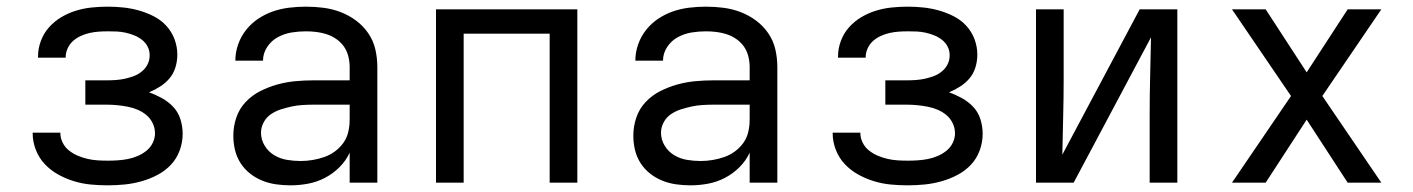

<svg xmlns="http://www.w3.org/2000/svg" viewBox="-20 -548 4240 576"><path d="M303 8Q277 8 251.5 5.5Q226 3 201.5 -4.5Q177 -12 154.5 -24.5Q132 -37 114.5 -55.5Q97 -74 87.5 -98.5Q78 -123 78 -148Q78 -149 78 -149Q78 -149 78 -150H161Q161 -150 161 -150Q161 -150 161 -150Q161 -150 161 -150Q161 -150 161 -150Q161 -134 168 -120Q175 -106 187 -96.5Q199 -87 213 -81Q227 -75 242 -71.5Q257 -68 272 -67Q287 -66 303 -66Q318 -66 333.5 -67Q349 -68 364 -71Q379 -74 393 -80Q407 -86 419 -95.5Q431 -105 438 -119Q445 -133 445 -148Q445 -164 438 -178.5Q431 -193 419 -203Q407 -213 392.5 -219Q378 -225 362.5 -228Q347 -231 331.5 -232.5Q316 -234 300 -234H236V-307H300Q314 -307 328 -308Q342 -309 355.5 -312Q369 -315 382 -320Q395 -325 406 -334Q417 -343 423 -355.5Q429 -368 429 -382Q429 -396 423 -408Q417 -420 406 -428.5Q395 -437 382.5 -442Q370 -447 356.5 -450Q343 -453 329.5 -453.5Q316 -454 303 -454Q289 -454 275.5 -453Q262 -452 248.5 -449Q235 -446 222 -440Q209 -434 199 -425Q189 -416 183 -403Q177 -390 177 -376Q177 -376 177 -375.5Q177 -375 177 -375H94Q94 -376 94 -376.5Q94 -377 94 -378Q94 -402 102.5 -425Q111 -448 127 -466Q143 -484 164 -496.5Q185 -509 208 -516Q231 -523 255 -525.5Q279 -528 303 -528Q327 -528 350.5 -525.5Q374 -523 397 -516.5Q420 -510 441.5 -499Q463 -488 479 -470.5Q495 -453 503.5 -430.5Q512 -408 512 -384Q512 -365 506.5 -346.5Q501 -328 489 -313.5Q477 -299 460.5 -288.5Q444 -278 427 -271Q447 -264 466 -253.5Q485 -243 500 -227Q515 -211 521.5 -189.5Q528 -168 528 -147Q528 -121 519 -96.5Q510 -72 492.5 -53.5Q475 -35 452 -23Q429 -11 404 -4Q379 3 353.5 5.5Q328 8 303 8Z M851 8Q830 8 808.5 5Q787 2 767 -6Q747 -14 730 -27.5Q713 -41 701.5 -59Q690 -77 685 -98Q680 -119 680 -141Q680 -169 689 -195.5Q698 -222 717 -242Q736 -262 760.5 -274.5Q785 -287 812 -294.5Q839 -302 866.5 -304.5Q894 -307 921 -307H1029V-347Q1029 -363 1025 -379Q1021 -395 1012 -408Q1003 -421 989.5 -430.5Q976 -440 961 -445Q946 -450 930 -452Q914 -454 898 -454Q876 -454 854.5 -450.5Q833 -447 813.5 -436.5Q794 -426 781.5 -407Q769 -388 769 -366H686Q686 -391 694.5 -415Q703 -439 718.5 -458.5Q734 -478 755 -492Q776 -506 799.5 -514Q823 -522 848 -525Q873 -528 898 -528Q925 -528 951.5 -524.5Q978 -521 1002.5 -511.5Q1027 -502 1048.5 -486Q1070 -470 1085 -448Q1100 -426 1106 -400Q1112 -374 1112 -347V0H1029V-90Q1018 -66 998.5 -46.5Q979 -27 955 -14.5Q931 -2 904.5 3Q878 8 851 8ZM882 -65Q900 -65 918 -68Q936 -71 953 -77Q970 -83 985 -94Q1000 -105 1010.5 -120Q1021 -135 1025 -153Q1029 -171 1029 -189V-234H921Q905 -234 888 -233Q871 -232 855 -228.5Q839 -225 823 -220Q807 -215 793 -205.5Q779 -196 771 -181Q763 -166 763 -150Q763 -129 774 -111Q785 -93 802.5 -82.5Q820 -72 840.5 -68.5Q861 -65 882 -65Z M1288 0V-520H1712V0H1629V-447H1371V0Z M2051 8Q2030 8 2008.5 5Q1987 2 1967 -6Q1947 -14 1930 -27.5Q1913 -41 1901.5 -59Q1890 -77 1885 -98Q1880 -119 1880 -141Q1880 -169 1889 -195.5Q1898 -222 1917 -242Q1936 -262 1960.5 -274.5Q1985 -287 2012 -294.5Q2039 -302 2066.5 -304.5Q2094 -307 2121 -307H2229V-347Q2229 -363 2225 -379Q2221 -395 2212 -408Q2203 -421 2189.5 -430.5Q2176 -440 2161 -445Q2146 -450 2130 -452Q2114 -454 2098 -454Q2076 -454 2054.5 -450.5Q2033 -447 2013.5 -436.5Q1994 -426 1981.5 -407Q1969 -388 1969 -366H1886Q1886 -391 1894.5 -415Q1903 -439 1918.5 -458.5Q1934 -478 1955 -492Q1976 -506 1999.5 -514Q2023 -522 2048 -525Q2073 -528 2098 -528Q2125 -528 2151.5 -524.5Q2178 -521 2202.5 -511.5Q2227 -502 2248.5 -486Q2270 -470 2285 -448Q2300 -426 2306 -400Q2312 -374 2312 -347V0H2229V-90Q2218 -66 2198.5 -46.5Q2179 -27 2155 -14.5Q2131 -2 2104.5 3Q2078 8 2051 8ZM2082 -65Q2100 -65 2118 -68Q2136 -71 2153 -77Q2170 -83 2185 -94Q2200 -105 2210.5 -120Q2221 -135 2225 -153Q2229 -171 2229 -189V-234H2121Q2105 -234 2088 -233Q2071 -232 2055 -228.5Q2039 -225 2023 -220Q2007 -215 1993 -205.5Q1979 -196 1971 -181Q1963 -166 1963 -150Q1963 -129 1974 -111Q1985 -93 2002.5 -82.5Q2020 -72 2040.5 -68.5Q2061 -65 2082 -65Z M2703 8Q2677 8 2651.5 5.5Q2626 3 2601.5 -4.5Q2577 -12 2554.5 -24.5Q2532 -37 2514.5 -55.5Q2497 -74 2487.5 -98.5Q2478 -123 2478 -148Q2478 -149 2478 -149Q2478 -149 2478 -150H2561Q2561 -150 2561 -150Q2561 -150 2561 -150Q2561 -150 2561 -150Q2561 -150 2561 -150Q2561 -134 2568 -120Q2575 -106 2587 -96.5Q2599 -87 2613 -81Q2627 -75 2642 -71.5Q2657 -68 2672 -67Q2687 -66 2703 -66Q2718 -66 2733.5 -67Q2749 -68 2764 -71Q2779 -74 2793 -80Q2807 -86 2819 -95.5Q2831 -105 2838 -119Q2845 -133 2845 -148Q2845 -164 2838 -178.5Q2831 -193 2819 -203Q2807 -213 2792.5 -219Q2778 -225 2762.5 -228Q2747 -231 2731.5 -232.5Q2716 -234 2700 -234H2636V-307H2700Q2714 -307 2728 -308Q2742 -309 2755.5 -312Q2769 -315 2782 -320Q2795 -325 2806 -334Q2817 -343 2823 -355.5Q2829 -368 2829 -382Q2829 -396 2823 -408Q2817 -420 2806 -428.5Q2795 -437 2782.5 -442Q2770 -447 2756.5 -450Q2743 -453 2729.5 -453.5Q2716 -454 2703 -454Q2689 -454 2675.5 -453Q2662 -452 2648.5 -449Q2635 -446 2622 -440Q2609 -434 2599 -425Q2589 -416 2583 -403Q2577 -390 2577 -376Q2577 -376 2577 -375.5Q2577 -375 2577 -375H2494Q2494 -376 2494 -376.5Q2494 -377 2494 -378Q2494 -402 2502.5 -425Q2511 -448 2527 -466Q2543 -484 2564 -496.5Q2585 -509 2608 -516Q2631 -523 2655 -525.5Q2679 -528 2703 -528Q2727 -528 2750.5 -525.5Q2774 -523 2797 -516.5Q2820 -510 2841.5 -499Q2863 -488 2879 -470.5Q2895 -453 2903.5 -430.5Q2912 -408 2912 -384Q2912 -365 2906.5 -346.5Q2901 -328 2889 -313.5Q2877 -299 2860.5 -288.5Q2844 -278 2827 -271Q2847 -264 2866 -253.5Q2885 -243 2900 -227Q2915 -211 2921.5 -189.5Q2928 -168 2928 -147Q2928 -121 2919 -96.5Q2910 -72 2892.5 -53.5Q2875 -35 2852 -23Q2829 -11 2804 -4Q2779 3 2753.5 5.5Q2728 8 2703 8Z M3088 0V-520H3171V-312Q3171 -255 3169.5 -198Q3168 -141 3167 -84L3399 -520H3512V0H3429V-208Q3429 -265 3430.5 -322Q3432 -379 3433 -436L3201 0Z M3676 0 3853 -260 3676 -520H3777L3900 -331L4023 -520H4124L3947 -260L4124 0H4023L3900 -189L3777 0Z"/></svg>

Font: Iosevka SS04 Extended
Style: Regular
Weight: 400
Width: 7
Monospace: yes
Designer: Belleve Invis
Foundry: Belleve Invis
Version: Version 19.0.0; ttfautohint (v1.8.4)